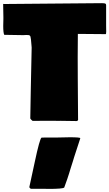

<svg xmlns="http://www.w3.org/2000/svg" viewBox="-22 -755 695 1220"><path d="M652.8 -554.2Q652.8 -538.1 649.4 -538.1Q649.4 -538.1 472.7 -539.6Q471.7 -492.2 471.7 -391.6Q471.7 -291 472.2 -252L474.1 6.8Q471.7 13.7 464.4 14.2L361.3 12.7L360.8 13.2L328.6 12.7H239.3Q203.1 12.7 185.1 13.2L176.8 5.9Q176.3 5.4 170.4 -2Q170.4 -44.9 173.8 -192.9L179.2 -452.6L178.2 -464.8Q174.8 -513.2 171.6 -522.2Q168.5 -531.2 159.2 -532Q149.9 -532.7 145.5 -532.7L126 -531.7L4.9 -533.7Q-1.5 -546.4 -1.5 -590.8L-0.5 -633.8V-647Q-1 -725.1 -2 -730.5Q-1 -730.5 2 -729.5L623.5 -734.9Q642.6 -734.9 647.5 -732.2Q652.3 -729.5 652.3 -722.2V-593.3ZM347.2 118.7 420.9 117.2Q487.8 117.2 487.8 123V125Q458 214.4 449.2 243.2L440.9 270.5Q434.6 291.5 426.3 316.4L417 347.2Q409.7 372.1 386.7 435.1L385.7 437Q375.5 445.3 286.1 445.3L265.6 444.8H173.3L164.1 435.1Q168 419.4 199 273.7Q230 127.9 241.7 119.6Q250 118.7 270 118.7Z"/></svg>

Font: Bowlby One
Style: Regular
Weight: 400
Designer: vernon adams
Foundry: vernon adams
Version: Version 1.000